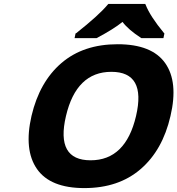

<svg xmlns="http://www.w3.org/2000/svg" viewBox="-20 -951 906 981"><path d="M141 -359Q182 -533 294 -629Q406 -725 581 -725Q756 -725 824 -628.5Q892 -532 851 -358Q811 -184 698.5 -87Q586 10 411 10Q237 10 169 -87.5Q101 -185 141 -359ZM443 -132Q622 -132 675 -358Q728 -584 549 -584Q370 -584 317 -358Q264 -132 443 -132ZM722 -931 724 -927Q747 -868 818 -782L820 -780L815 -756H703L701 -757Q636 -799 606 -839Q560 -802 475 -757L474 -756H361L366 -780L370 -782Q485 -873 530 -927L534 -931Z"/></svg>

Font: Passageway
Style: BdIt
Weight: 700
Foundry: Ascender Corporation
Version: Version 1.11